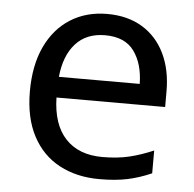

<svg xmlns="http://www.w3.org/2000/svg" viewBox="-45 -591 654 646"><g transform="rotate(5 282.0 -268.0)"><path d="M292 -546Q361 -546 410.5 -516Q460 -486 486.5 -431.5Q513 -377 513 -304V-251H146Q148 -160 192.5 -112.5Q237 -65 317 -65Q368 -65 407.5 -74.5Q447 -84 489 -102V-25Q448 -7 408 1.5Q368 10 313 10Q237 10 178.5 -21Q120 -52 87.5 -113.5Q55 -175 55 -264Q55 -352 84.5 -415Q114 -478 167.5 -512Q221 -546 292 -546ZM291 -474Q228 -474 191.5 -433.5Q155 -393 148 -321H421Q420 -389 389 -431.5Q358 -474 291 -474Z"/></g></svg>

Font: Noto Sans Chorasmian
Style: Regular
Weight: 400
Designer: Federico Parra Barrios
Foundry: Google LLC
Version: Version 1.004; ttfautohint (v1.8.4.7-5d5b)